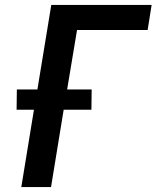

<svg xmlns="http://www.w3.org/2000/svg" viewBox="-20 -755 640 775"><path d="M66 0 117 -312H47L48 -394H131L187 -735H592L576 -634H291L251 -394H350L349 -312H237L186 0Z"/></svg>

Font: Iosevka Aile Oblique
Style: Bold
Weight: 700
Italic angle: -9°
Designer: Belleve Invis
Foundry: Belleve Invis
Version: Version 31.1.0; ttfautohint (v1.8.4)